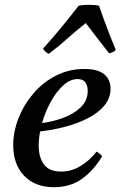

<svg xmlns="http://www.w3.org/2000/svg" viewBox="-20 -767 502 799"><path d="M440 -398Q440 -359 415 -328.5Q390 -298 347.5 -276Q305 -254 253 -240Q201 -226 147 -220Q141 -189 141 -162Q141 -112 163 -82.5Q185 -53 234 -53Q277 -53 315 -76Q353 -99 382 -136Q398 -127 405 -117Q371 -59 322 -23.5Q273 12 205 12Q126 12 80.5 -35.5Q35 -83 35 -163Q35 -219 57 -275Q79 -331 118.5 -377.5Q158 -424 212.5 -452Q267 -480 331 -480Q387 -480 413.5 -458Q440 -436 440 -398ZM155 -255Q202 -261 245.5 -277.5Q289 -294 317 -321.5Q345 -349 345 -389Q345 -411 335 -424.5Q325 -438 303 -438Q272 -438 243 -411.5Q214 -385 191 -343Q168 -301 155 -255ZM462 -559Q456 -553 449 -550Q442 -547 434 -545Q409 -577 383.5 -610Q358 -643 337 -671Q301 -643 262 -608Q223 -573 183 -543Q177 -545 169.5 -552Q162 -559 159 -565Q183 -591 211 -624Q239 -657 265 -689.5Q291 -722 307 -743Q324 -747 350 -747Q376 -747 392 -743Q401 -717 413 -684Q425 -651 438 -618Q451 -585 462 -559Z"/></svg>

Font: Tiro Devanagari Hindi
Style: Italic
Weight: 400
Italic angle: -11°
Designer: Devanagari: John Hudson & Fiona Ross, assisted by Paul Hanslow. Latin: John Hudson with Paul Hanslow, assisted by Kaja S
Foundry: Tiro Typeworks Ltd.
Version: Version 1.52